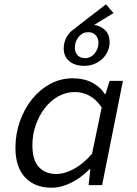

<svg xmlns="http://www.w3.org/2000/svg" viewBox="-20 -863 640 895"><path d="M219 12Q143 12 97.5 -35.5Q52 -83 52 -174Q52 -239 73 -298Q94 -357 130 -401.5Q166 -446 214.5 -472Q263 -498 319 -498Q371 -498 409.5 -478Q448 -458 468 -425H472L491 -486H553L456 0H393L401 -74H397Q359 -35 312.5 -11.5Q266 12 219 12ZM242 -52Q282 -52 325.5 -76Q369 -100 409 -146L454 -362Q429 -400 396.5 -417Q364 -434 329 -434Q287 -434 251 -413.5Q215 -393 188.5 -358.5Q162 -324 146.5 -279.5Q131 -235 131 -186Q131 -117 161 -84.5Q191 -52 242 -52ZM372 -556Q331 -556 304 -577Q277 -598 277 -638Q277 -668 292.5 -693.5Q308 -719 334 -733L333 -734L474 -843L509 -802L419 -747Q451 -742 471 -721.5Q491 -701 491 -667Q491 -644 482 -624Q473 -604 457.5 -589Q442 -574 420 -565Q398 -556 372 -556ZM377 -592Q403 -592 421 -613.5Q439 -635 439 -664Q439 -685 426 -699Q413 -713 390 -713Q365 -713 347 -691.5Q329 -670 329 -641Q329 -619 341.5 -605.5Q354 -592 377 -592Z"/></svg>

Font: Source Code Pro
Style: Italic
Weight: 400
Italic angle: -11°
Monospace: yes
Designer: Paul D. Hunt, Teo Tuominen
Foundry: Adobe Systems Incorporated
Version: Version 1.050;PS 1.000;hotconv 16.6.51;makeotf.lib2.5.65220